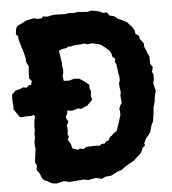

<svg xmlns="http://www.w3.org/2000/svg" viewBox="-88 -733 711 795"><g transform="rotate(-5 267.5 -335.5)"><path d="M115 15 95 12 80 3 66 -3 57 -12 50 -31 38 -48 40 -67 34 -80 36 -98 38 -114 41 -137 39 -149V-163L42 -179V-200L45 -215L44 -227L46 -251L50 -269L47 -276L34 -273H12L-11 -271L-21 -285L-36 -307L-35 -320L-37 -341V-353L-36 -368L-21 -383L-1 -388L12 -394L25 -391L39 -402L46 -400V-403L50 -417L40 -428V-444L41 -462L43 -477L34 -496L33 -512L29 -529L26 -542L19 -563L15 -577L10 -595V-606L1 -615L4 -637L9 -648L18 -653L43 -665L51 -669L81 -675L95 -671L113 -672L119 -679L139 -677L157 -681L172 -682H182L198 -681H212L229 -684L249 -682L260 -685L275 -684L306 -682L318 -686L339 -683L357 -678L368 -672L384 -673L394 -659L414 -654L427 -643L447 -634L465 -624L477 -610L484 -603L493 -587L494 -575L509 -564L510 -552L525 -533L526 -517L532 -504L538 -488L544 -476V-459L545 -444L554 -431L549 -411L554 -401V-380L550 -364L558 -331L554 -318L551 -304L549 -286L543 -267L541 -247L540 -236L538 -224L535 -205L528 -192L524 -178L520 -164L513 -153L502 -141L491 -120L494 -111L483 -101L476 -84L466 -73L454 -63L443 -52L423 -41L411 -34L402 -28L388 -17L370 -12L360 -6L341 3L321 4L304 12L280 6L248 12L227 8L214 10H204L185 12L167 13L157 10L144 8ZM217 -116 223 -121 239 -118 251 -125 258 -126H273L294 -127L306 -125L315 -132L329 -133L333 -140L345 -144L352 -157L360 -163L368 -171L382 -180L385 -189L390 -203L395 -218L399 -232L403 -243V-258L401 -270L406 -284L413 -294L411 -313L410 -325L413 -338L410 -358L409 -378L413 -386V-403L410 -416L409 -424L407 -440L405 -454L400 -465L402 -479L391 -488L389 -500L383 -512L372 -522L363 -530L348 -541L341 -544L325 -548L309 -551L301 -549H288L280 -553L264 -550H250L235 -548L222 -545L213 -546L205 -540L195 -539L184 -537L173 -531L176 -511L178 -497L181 -480L180 -467L183 -455V-441L179 -428L181 -412L182 -405L185 -406L204 -405L225 -411L247 -409L270 -394L286 -380L285 -366L291 -353L288 -336L292 -317L278 -304L271 -296L254 -289L244 -284L230 -287L207 -280L186 -282H184L185 -280V-272L177 -257L179 -249L186 -237L178 -219L180 -212V-196L178 -184L183 -173L177 -161L186 -147L190 -138L192 -125L204 -121Z"/></g></svg>

Font: Winky Rough SemiBold
Style: Regular
Weight: 600
Designer: Simon Atzbach
Foundry: typofactur
Version: Version 1.206; ttfautohint (v1.8.4.7-5d5b)